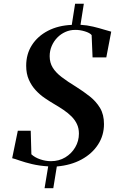

<svg xmlns="http://www.w3.org/2000/svg" viewBox="-20 -885 641 1034"><path d="M220 128.5 239.5 11Q192 8 153 -1.2Q114 -10.5 86.5 -20.2Q59 -30 45.5 -33L76 -181H145.5L149 -54Q168 -36.5 197 -26.8Q226 -17 254.5 -17Q297.5 -17 331.5 -37.5Q365.5 -58 385.2 -91.8Q405 -125.5 405 -165.5Q405 -194.5 394.2 -217Q383.5 -239.5 364.8 -258.2Q346 -277 321.5 -293.5Q297 -310 269.5 -326Q246.5 -339.5 220.8 -357Q195 -374.5 172.5 -398.8Q150 -423 135.5 -455.5Q121 -488 121 -531Q121 -594 152 -642.2Q183 -690.5 238.2 -719.2Q293.5 -748 366.5 -751L384.5 -865H431.5L413.5 -751.5Q448.5 -749.5 481.8 -741.5Q515 -733.5 540.5 -725.5Q566 -717.5 579 -714.5L552.5 -576H478.5L473.5 -696Q464 -708 436.8 -716.2Q409.5 -724.5 384.5 -724Q357 -724 332.2 -713Q307.5 -702 288.5 -682.5Q269.5 -663 258.5 -637.2Q247.5 -611.5 247.5 -582.5Q247.5 -547.5 263.8 -521Q280 -494.5 312 -470Q344 -445.5 390 -417.5Q429 -393 463.2 -366Q497.5 -339 518.8 -303.5Q540 -268 540 -217Q540 -156 508.2 -106.8Q476.5 -57.5 419.2 -26.2Q362 5 286 11.5L267 128.5Z"/></svg>

Font: Merriweather 144pt SemiBold
Style: Italic
Weight: 600
Italic angle: -7.8°
Version: Version 2.101